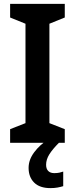

<svg xmlns="http://www.w3.org/2000/svg" viewBox="-20 -734 385 987"><path d="M313 0H32V-70L111 -101V-612L32 -644V-714H313V-644L234 -612V-101L313 -70ZM217 113Q217 134 228 145Q239 156 259 156Q274 156 285.5 153.5Q297 151 305 148V223Q292 227 276 230Q260 233 239 233Q184 233 155.5 204.5Q127 176 127 129Q127 87 156 48.5Q185 10 224 -14L283 0Q250 33 233.5 59.5Q217 86 217 113Z"/></svg>

Font: Noto Sans Gurmukhi UI SemiCondensed SemiBold
Style: Regular
Weight: 600
Width: 4
Designer: Jelle Bosma - Monotype Design Team
Foundry: Monotype Imaging Inc.
Version: Version 2.004; ttfautohint (v1.8.4.7-5d5b)